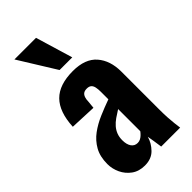

<svg xmlns="http://www.w3.org/2000/svg" viewBox="-263 -902 974 974"><g transform="rotate(-45 224.5 -414.5)"><path d="M151 10Q109 10 80 -11Q51 -32 36 -64Q21 -96 21 -130Q21 -184 42 -221Q63 -258 97 -283Q131 -308 173 -326Q215 -344 257 -359V-413Q257 -432 254 -446Q251 -460 242.5 -467.5Q234 -475 218 -475Q202 -475 193.5 -468.5Q185 -462 181 -449.5Q177 -437 177 -422L173 -382L31 -388Q36 -490 84.5 -539Q133 -588 231 -588Q319 -588 361 -539.5Q403 -491 403 -412V-143Q403 -109 404.5 -82.5Q406 -56 408.5 -35.5Q411 -15 413 0H277Q274 -22 270 -48Q266 -74 264 -83Q254 -47 226 -18.5Q198 10 151 10ZM206 -97Q217 -97 226.5 -102Q236 -107 244 -115Q252 -123 257 -130V-289Q236 -276 218 -263.5Q200 -251 187 -236Q174 -221 167 -203Q160 -185 160 -162Q160 -132 172 -114.5Q184 -97 206 -97ZM187 -639 63 -839H218L278 -639Z"/></g></svg>

Font: Oswald SemiBold
Style: Regular
Weight: 600
Designer: Vernon Adams
Foundry: Vernon Adams
Version: Version 4.103;gftools[0.9.33.dev8+g029e19f]